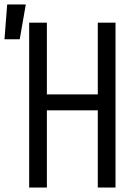

<svg xmlns="http://www.w3.org/2000/svg" viewBox="-60 -836 605 856"><path d="M70 0V-735H149V-415H376V-735H455V0H376V-344H149V0ZM-40 -661 -28 -816H55L28 -661Z"/></svg>

Font: Iosevka Pride
Style: Regular
Weight: 400
Monospace: yes
Designer: Belleve Invis
Foundry: Belleve Invis
Version: Version 30.3.1; ttfautohint (v1.8.4)